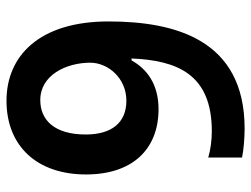

<svg xmlns="http://www.w3.org/2000/svg" viewBox="-111 -652 773 591"><g transform="rotate(90 275.5 -356.5)"><path d="M290 10C429 10 517 -83 517 -235C517 -377 440 -458 316 -458C239 -458 192 -422 166 -375H160C166 -515 208 -622 384 -622C412 -622 441 -618 465 -611V-715C442 -720 403 -723 376 -723C102 -723 46 -509 46 -304C46 -90 153 10 290 10ZM288 -94C211 -94 173 -174 173 -248C173 -302 220 -359 290 -359C359 -359 394 -312 394 -234C394 -138 350 -94 288 -94Z"/></g></svg>

Font: Noto Sans Gurmukhi SemiBold
Style: Regular
Weight: 600
Designer: Jelle Bosma - Monotype Design Team
Foundry: Monotype Imaging Inc.
Version: Version 2.004